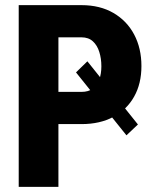

<svg xmlns="http://www.w3.org/2000/svg" viewBox="-20 -731 586 751"><path d="M321.8 -491.2 519.5 -244.1 474.6 -201.7 277.3 -447.8ZM298.8 -245.6H154.8V-371.6H298.8Q326.2 -371.6 343.3 -384.5Q360.4 -397.5 368.4 -420.2Q376.5 -442.9 376.5 -471.7Q376.5 -502 368.4 -527.8Q360.4 -553.7 343.3 -569.3Q326.2 -585 298.8 -585H208.5V0H53.2V-710.9H298.8Q371.1 -710.9 423.8 -680.2Q476.6 -649.4 504.9 -595.7Q533.2 -542 533.2 -472.7Q533.2 -403.8 504.6 -353Q476.1 -302.2 423.6 -273.9Q371.1 -245.6 298.8 -245.6Z"/></svg>

Font: Roboto Condensed ExtraBold
Style: Regular
Weight: 800
Designer: Christian Robertson
Foundry: Google
Version: Version 3.008; 2023